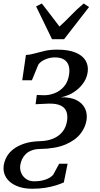

<svg xmlns="http://www.w3.org/2000/svg" viewBox="-47 -848 583 1122"><path d="M141 255Q86.5 255 47 237.2Q7.5 219.5 -11.5 189Q-30.5 158.5 -25.5 120Q-21.5 93 -7.8 68Q6 43 31.8 23.2Q57.5 3.5 95.5 -9Q133.5 -21.5 186 -23Q230.5 -24 264.2 -38.2Q298 -52.5 318.8 -78.8Q339.5 -105 345 -142.5Q349.5 -173.5 341 -196.2Q332.5 -219 307.5 -231.2Q282.5 -243.5 237.5 -242.5L161 -239L168 -293L210 -291.5Q240 -291 271.5 -303Q303 -315 327 -342.2Q351 -369.5 357 -414.5Q361 -441.5 354.5 -463.8Q348 -486 328.5 -499.2Q309 -512.5 273.5 -512.5Q244.5 -512.5 217.2 -500.8Q190 -489 177 -470.5L139.5 -379H83L104.5 -526.5Q129.5 -528 156.2 -535.8Q183 -543.5 215 -550.8Q247 -558 287 -558Q353 -558 394.5 -540.8Q436 -523.5 453.2 -494Q470.5 -464.5 465.5 -427.5Q461 -395 444 -368.8Q427 -342.5 403.5 -323.5Q380 -304.5 354.5 -293.5Q329 -282.5 307.5 -279.5Q365.5 -281 400.8 -262.5Q436 -244 450 -213.8Q464 -183.5 459 -148Q453 -104.5 422.8 -66Q392.5 -27.5 334.8 -3.2Q277 21 188 22.5Q159 23 138 31Q117 39 103.2 52.5Q89.5 66 81.8 82.8Q74 99.5 71.5 117.5Q68 141 77 162.5Q86 184 105.5 197.8Q125 211.5 152 211.5Q190.5 211.5 219.5 201.2Q248.5 191 264 173L298.5 109H348L326 218Q308.5 226 281.2 234.8Q254 243.5 218.8 249.2Q183.5 255 141 255ZM164 -810.5 197.5 -827.5Q222 -796 248 -762Q274 -728 300.5 -693Q337.5 -726.5 369.8 -760.2Q402 -794 442 -827.5L473.5 -807L327.5 -619H257Z"/></svg>

Font: Merriweather 48pt
Style: Italic
Weight: 400
Italic angle: -7.8°
Version: Version 2.101